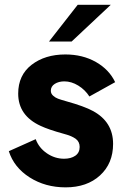

<svg xmlns="http://www.w3.org/2000/svg" viewBox="-20 -787 544 819"><path d="M189 -609.9 311.5 -766.6H452.6L285.6 -609.9ZM259.8 12.2Q173.3 12.2 106.4 -30.3Q39.6 -72.8 17.6 -142.1L132.3 -193.4Q146 -156.2 179.9 -133.1Q213.9 -109.9 253.4 -109.9Q282.7 -109.9 301.3 -122.8Q319.8 -135.7 319.8 -160.2Q319.8 -182.6 302.7 -195.1Q285.6 -207.5 250 -216.8Q186.5 -234.4 153.3 -250Q57.6 -293.9 57.6 -387.7Q57.6 -466.3 114.7 -510.5Q171.9 -554.7 258.8 -554.7Q332.5 -554.7 389.2 -522.5Q445.8 -490.2 471.2 -436.5L361.3 -375.5Q343.3 -403.8 314 -421.9Q284.7 -439.9 254.4 -439.9Q230.5 -439.9 213.6 -429.2Q196.8 -418.5 196.8 -399.9Q196.8 -387.7 206.5 -378.9Q216.3 -370.1 227.5 -366Q238.8 -361.8 261.2 -355.5Q340.3 -333.5 376.5 -313.5Q462.4 -267.1 462.4 -173.3Q462.4 -89.8 406.7 -38.8Q351.1 12.2 259.8 12.2Z"/></svg>

Font: Acari Sans Neue Black
Style: Regular
Weight: 900
Designer: Alfredo Marco Pradil
Foundry: Alfredo Marco Pradil
Version: Version 1.045;June 16, 2019;FontCreator 11.5.0.2425 64-bit; 